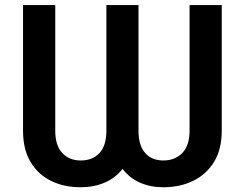

<svg xmlns="http://www.w3.org/2000/svg" viewBox="-20 -748 991 777"><path d="M73.2 -218.8V-727.5H203.6V-218.8Q203.6 -159.2 231.9 -128.9Q260.3 -98.6 306.2 -98.6Q355 -98.6 382.8 -128.9Q410.6 -159.2 410.6 -218.8V-727.5H540.5V-218.8Q540.5 -159.2 567.4 -128.9Q594.2 -98.6 641.1 -98.6Q688.5 -98.6 717.8 -128.9Q747.1 -159.2 747.1 -218.8V-727.5H877.4V-218.8Q877.4 -143.6 846.2 -92.8Q814.9 -42 761.5 -16.1Q708 9.8 641.1 9.8Q588.9 9.8 546.6 -8.8Q504.4 -27.3 476.1 -64.5Q446.8 -27.3 403.1 -8.8Q359.4 9.8 306.2 9.8Q238.8 9.8 186.3 -16.1Q133.8 -42 103.5 -92.8Q73.2 -143.6 73.2 -218.8Z"/></svg>

Font: Inter SemiBold
Style: Regular
Weight: 600
Designer: Rasmus Andersson
Foundry: rsms
Version: Version 4.001;git-9221beed3